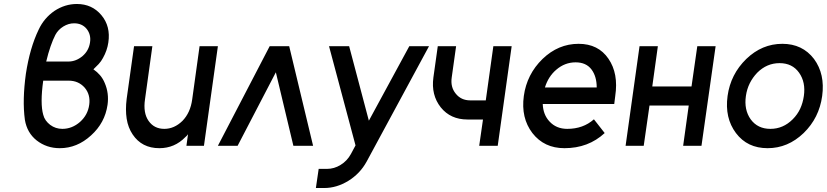

<svg xmlns="http://www.w3.org/2000/svg" viewBox="-20 -732 4151 964"><path d="M366 -712Q306 -712 253 -677Q201 -641 174 -583Q130 -492 110 -362Q101 -297 99.5 -239Q98 -181 105 -130Q116 -65 164 -27Q214 12 280 12Q367 12 437 -52Q507 -115 520 -206Q528 -264 506 -315Q497 -337 482.5 -354Q468 -371 449 -384Q463 -397 475.5 -410.5Q488 -424 497 -441Q518 -478 524 -519Q536 -600 489 -656Q442 -712 366 -712ZM352 -615Q392 -615 415 -587Q438 -558 432 -519Q426 -478 395 -451Q362 -423 323 -423H212Q222 -465 234 -499.5Q246 -534 258 -557Q265 -570 275 -580.5Q285 -591 298 -599Q324 -615 352 -615ZM197 -327H325Q374 -327 405 -292Q435 -257 428 -206Q421 -155 382 -120Q342 -85 293 -85Q259 -85 232 -105Q219 -115 210 -127.5Q201 -140 197 -156Q189 -184 189 -227Q189 -270 197 -327Z M653 -500 616 -236Q609 -181 616 -136Q623 -91 646 -57Q692 12 780 12Q857 12 911 -44Q915 -47 918 -50.5Q921 -54 924 -58L916 0H1004L1074 -500H982L945 -233Q936 -166 896 -125Q855 -85 805 -85Q754 -85 726 -125Q698 -165 708 -233L745 -500Z M1074 0 1334 -500H1432L1552 0H1453L1365 -369L1173 0Z M1632 -500 1765 -2 1742 41Q1723 76 1690 96Q1658 116 1621 116H1580L1566 212H1608Q1670 212 1729 176Q1758 158 1781 134Q1804 110 1821 79L2134 -500H2035L1832 -126L1733 -500Z M2178 -500 2156 -343Q2144 -255 2193 -193Q2242 -132 2327 -132H2405L2386 0H2479L2549 -500H2457L2419 -228H2341Q2295 -228 2268 -262Q2241 -295 2248 -343L2270 -500Z M3064 -210 3069 -250Q3086 -363 3035 -437Q2984 -512 2885 -512Q2783 -512 2704 -436Q2625 -359 2610 -250Q2595 -140 2653 -64Q2712 12 2814 12Q2934 12 3016 -64L2962 -133Q2908 -85 2828 -85Q2773 -85 2739 -122Q2723 -139 2714.5 -161Q2706 -183 2705 -210ZM2870 -419Q2923 -419 2950 -383Q2976 -348 2976 -293H2716Q2733 -348 2773 -382Q2816 -419 2870 -419Z M3121 0H3212L3241 -202H3438L3410 0H3502L3573 -500H3481L3452 -298H3255L3283 -500H3191Z M3908 -512Q3806 -512 3727 -436Q3648 -359 3633 -250Q3618 -140 3675 -64Q3732 12 3834 12Q3936 12 4015 -64Q4093 -140 4108 -250Q4123 -360 4067 -436Q4009 -512 3908 -512ZM3894 -415Q3958 -415 3992 -367Q4026 -319 4016 -250Q4011 -215 3997.5 -186Q3984 -157 3960 -133Q3912 -85 3848 -85Q3784 -85 3749 -133Q3715 -181 3725 -250Q3730 -285 3744.5 -314Q3759 -343 3782 -367Q3830 -415 3894 -415Z"/></svg>

Font: Unageo
Style: Medium-Italic
Weight: 500
Designer: Richard Sepsi
Foundry: Richard Sepsi
Version: Version 2.000